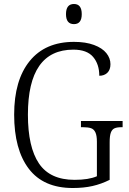

<svg xmlns="http://www.w3.org/2000/svg" viewBox="-20 -933 648 963"><path d="M51 -358Q51 -531 129 -627Q207 -723 351 -723Q410 -723 451.5 -707.5Q493 -692 513.5 -666.5Q534 -641 534 -611Q534 -583 518.5 -568Q503 -553 478 -553Q478 -611 447 -647.5Q416 -684 348 -684Q120 -684 120 -358Q120 -195 175.5 -113Q231 -31 354 -31Q425 -31 466 -49V-222Q466 -253 458.5 -269Q451 -285 436.5 -290Q422 -295 396 -295H386V-326H595V-295H589Q567 -295 554.5 -289.5Q542 -284 536 -268Q530 -252 530 -219V-31Q488 -10 444 0Q400 10 345 10Q198 10 124.5 -86.5Q51 -183 51 -358ZM311 -862Q311 -913 351 -913Q390 -913 390 -862Q390 -812 351 -812Q311 -812 311 -862Z"/></svg>

Font: Noto Serif NarrowLight
Style: Regular
Weight: 300
Width: 4
Designer: Monotype Design Team
Foundry: Monotype Imaging Inc.
Version: Version 1.001